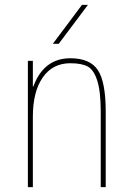

<svg xmlns="http://www.w3.org/2000/svg" viewBox="-20 -770 540 790"><path d="M221.7 -589.8H197.3L317.4 -750H341.8ZM115.2 -414.1H117.2Q160.2 -530.3 269.5 -530.3Q350.6 -530.3 382.8 -481.4Q415 -432.6 415 -309.6V0H394.5V-309.6Q394.5 -392.6 380.4 -437.5Q366.2 -482.4 341.3 -496.1Q316.4 -509.8 269.5 -509.8Q196.3 -509.8 155.8 -451.2Q115.2 -392.6 115.2 -290V0H94.7V-519.5H115.2Z"/></svg>

Font: Mgen+ 1m thin
Style: Regular
Weight: 100
Designer: [Source Han Sans]
Ryoko NISHIZUKA  (kana & ideographs); Paul D. Hunt (Latin, Greek & Cyrillic); Wenlong ZHANG  (bopomofo
Version: Version 1.059.20150602